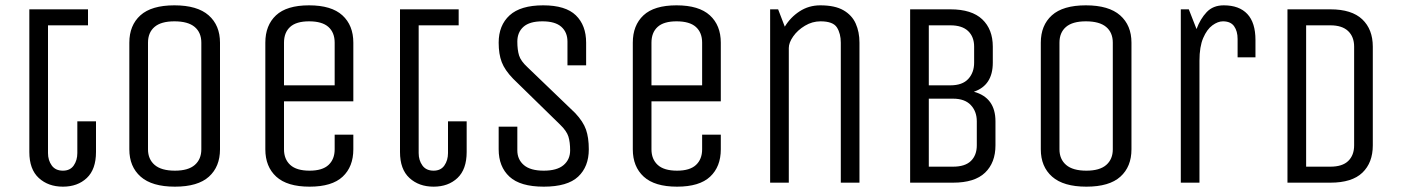

<svg xmlns="http://www.w3.org/2000/svg" viewBox="-20 -685 5253 720"><path d="M310 -650V-590H160V-111Q160 -84 174 -64.5Q188 -45 216 -45Q243 -45 256.5 -64.5Q270 -84 270 -111V-230H340V-115Q340 -50 305.5 -17.5Q271 15 216 15Q161 15 125.5 -17.5Q90 -50 90 -115V-650Z M805 -125Q805 -60 763.5 -22.5Q722 15 636 15Q550 15 507.5 -22.5Q465 -60 465 -125V-525Q465 -590 506.5 -627.5Q548 -665 634 -665Q720 -665 762.5 -627.5Q805 -590 805 -525ZM735 -525Q735 -563 710 -584Q685 -605 634 -605Q584 -605 559.5 -584Q535 -563 535 -525V-125Q535 -88 560 -66.5Q585 -45 636 -45Q686 -45 710.5 -66.5Q735 -88 735 -125Z M1235 -180H1305V-125Q1305 -60 1265 -22.5Q1225 15 1141 15Q1057 15 1016 -22.5Q975 -60 975 -125V-525Q975 -590 1015 -627.5Q1055 -665 1139 -665Q1223 -665 1264 -627.5Q1305 -590 1305 -525V-305H1045V-125Q1045 -88 1068.5 -66.5Q1092 -45 1141 -45Q1189 -45 1212 -66.5Q1235 -88 1235 -125ZM1045 -365H1235V-525Q1235 -563 1211.5 -584Q1188 -605 1139 -605Q1091 -605 1068 -584Q1045 -563 1045 -525Z M1700 -650V-590H1550V-111Q1550 -84 1564 -64.5Q1578 -45 1606 -45Q1633 -45 1646.5 -64.5Q1660 -84 1660 -111V-230H1730V-115Q1730 -50 1695.5 -17.5Q1661 15 1606 15Q1551 15 1515.5 -17.5Q1480 -50 1480 -115V-650Z M2137 -261Q2167 -229 2177.5 -199Q2188 -169 2188 -125Q2188 -60 2148 -22.5Q2108 15 2019 15Q1931 15 1890.5 -22.5Q1850 -60 1850 -125V-210H1920V-121Q1920 -87 1944.5 -66Q1969 -45 2019 -45Q2069 -45 2093.5 -66Q2118 -87 2118 -121Q2118 -152 2111.5 -173Q2105 -194 2080 -218L1904 -390Q1873 -422 1861.5 -452Q1850 -482 1850 -525Q1850 -590 1891 -627.5Q1932 -665 2017 -665Q2101 -665 2139.5 -627.5Q2178 -590 2178 -525V-440H2108V-529Q2108 -564 2085 -584.5Q2062 -605 2014 -605Q1966 -605 1943 -584.5Q1920 -564 1920 -529Q1920 -498 1926.5 -477Q1933 -456 1958 -433Z M2613 -180H2683V-125Q2683 -60 2643 -22.5Q2603 15 2519 15Q2435 15 2394 -22.5Q2353 -60 2353 -125V-525Q2353 -590 2393 -627.5Q2433 -665 2517 -665Q2601 -665 2642 -627.5Q2683 -590 2683 -525V-305H2423V-125Q2423 -88 2446.5 -66.5Q2470 -45 2519 -45Q2567 -45 2590 -66.5Q2613 -88 2613 -125ZM2423 -365H2613V-525Q2613 -563 2589.5 -584Q2566 -605 2517 -605Q2469 -605 2446 -584Q2423 -563 2423 -525Z M2868 0V-650H2898L2923 -585Q2944 -620 2978.5 -642.5Q3013 -665 3056 -665Q3111 -665 3143 -646.5Q3175 -628 3189 -596.5Q3203 -565 3203 -525V0H3133V-525Q3133 -559 3118.5 -582Q3104 -605 3057 -605Q3026 -605 2998.5 -588.5Q2971 -572 2954.5 -548.5Q2938 -525 2938 -505V0Z M3544 -650Q3624 -650 3663.5 -612.5Q3703 -575 3703 -510V-450Q3703 -365 3632 -341Q3713 -319 3713 -230V-140Q3713 -75 3674 -37.5Q3635 0 3554 0H3393V-650ZM3633 -510Q3633 -547 3610.5 -568.5Q3588 -590 3544 -590H3463V-365H3544Q3589 -365 3611 -389Q3633 -413 3633 -450ZM3643 -230Q3643 -267 3620.5 -291Q3598 -315 3554 -315H3463V-60H3554Q3599 -60 3621 -81.5Q3643 -103 3643 -140Z M4223 -125Q4223 -60 4181.5 -22.5Q4140 15 4054 15Q3968 15 3925.5 -22.5Q3883 -60 3883 -125V-525Q3883 -590 3924.5 -627.5Q3966 -665 4052 -665Q4138 -665 4180.5 -627.5Q4223 -590 4223 -525ZM4153 -525Q4153 -563 4128 -584Q4103 -605 4052 -605Q4002 -605 3977.5 -584Q3953 -563 3953 -525V-125Q3953 -88 3978 -66.5Q4003 -45 4054 -45Q4104 -45 4128.5 -66.5Q4153 -88 4153 -125Z M4408 0V-650H4438L4467 -576Q4481 -614 4505 -639.5Q4529 -665 4569 -665Q4627 -665 4657.5 -632.5Q4688 -600 4688 -535V-470H4621V-539Q4621 -568 4608 -586.5Q4595 -605 4566 -605Q4547 -605 4526.5 -590Q4506 -575 4492 -542.5Q4478 -510 4478 -457V0Z M4808 0V-650H4969Q5049 -650 5088.5 -612.5Q5128 -575 5128 -510V-140Q5128 -75 5089 -37.5Q5050 0 4969 0ZM5058 -510Q5058 -547 5035.5 -568.5Q5013 -590 4969 -590H4878V-60H4969Q5014 -60 5036 -81.5Q5058 -103 5058 -140Z"/></svg>

Font: Unica One
Style: Regular
Weight: 400
Designer: Eduardo Rodriguez Tunni
Foundry: Eduardo Rodriguez Tunni
Version: Version 2.000; ttfautohint (v1.8.4.7-5d5b);gftools[0.9.23]